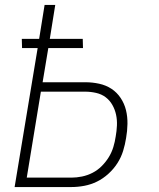

<svg xmlns="http://www.w3.org/2000/svg" viewBox="-20 -755 640 775"><path d="M39 0 132 -561H69L68 -598H138L160 -735H203L181 -598H314L315 -561H175L152 -423H325Q353 -423 380.5 -417Q408 -411 430 -396.5Q452 -382 467 -359.5Q482 -337 488.5 -310.5Q495 -284 494.5 -255Q494 -226 489 -198Q485 -172 477 -146Q469 -120 454 -96.5Q439 -73 417.5 -53.5Q396 -34 371.5 -22Q347 -10 320.5 -5Q294 0 268 0ZM88 -38H268Q289 -38 311 -42.5Q333 -47 353.5 -57.5Q374 -68 390.5 -84.5Q407 -101 419 -120.5Q431 -140 437.5 -161.5Q444 -183 447 -204Q451 -226 452 -248.5Q453 -271 448.5 -292Q444 -313 433.5 -331.5Q423 -350 406.5 -362.5Q390 -375 368 -380Q346 -385 324 -385H145Z"/></svg>

Font: Iosevka Extralight Extended
Style: Italic
Weight: 200
Width: 7
Italic angle: -9°
Monospace: yes
Designer: Belleve Invis
Foundry: Belleve Invis
Version: Version 32.5.0; ttfautohint (v1.8.4)